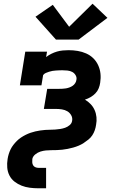

<svg xmlns="http://www.w3.org/2000/svg" viewBox="-20 -808 640 1033"><path d="M186 205Q163 205 140 202Q117 199 96.5 191Q76 183 58.5 169.5Q41 156 31 136.5Q21 117 19 94Q17 71 21 47Q23 34 27 21Q31 8 37 -4.5Q43 -17 52 -28.5Q61 -40 71 -50Q81 -60 93 -68Q105 -76 118 -82.5Q131 -89 144 -93.5Q157 -98 170 -101Q183 -104 196.5 -106Q210 -108 223.5 -109Q237 -110 250.5 -110Q264 -110 277 -111Q290 -112 303.5 -114Q317 -116 330 -120.5Q343 -125 354.5 -134.5Q366 -144 368 -158Q371 -174 363 -188Q355 -202 342 -209.5Q329 -217 313 -219.5Q297 -222 280 -222H216L234 -330H298Q307 -330 316.5 -330.5Q326 -331 335 -332.5Q344 -334 353.5 -337.5Q363 -341 371 -346.5Q379 -352 384.5 -360.5Q390 -369 391 -378Q394 -391 387 -403Q380 -415 368.5 -421Q357 -427 343 -428.5Q329 -430 315 -430Q306 -430 297 -429.5Q288 -429 279.5 -428.5Q271 -428 262 -426.5Q253 -425 244 -422Q235 -419 226.5 -415.5Q218 -412 212 -404L203 -349H87L116 -530H233L228 -501Q241 -511 256 -518.5Q271 -526 286.5 -530.5Q302 -535 318 -536.5Q334 -538 349 -538Q374 -538 398 -534Q422 -530 443.5 -520.5Q465 -511 481.5 -495Q498 -479 508 -457.5Q518 -436 520.5 -412Q523 -388 519 -363Q517 -348 511 -333Q505 -318 493.5 -306Q482 -294 467.5 -285.5Q453 -277 437 -272Q454 -262 467.5 -248Q481 -234 489 -216Q497 -198 499 -177.5Q501 -157 497 -137Q495 -122 490 -107.5Q485 -93 476.5 -80Q468 -67 455.5 -57Q443 -47 430 -38.5Q417 -30 402.5 -24Q388 -18 373.5 -14Q359 -10 344 -7Q329 -4 314.5 -2.5Q300 -1 285.5 -0.5Q271 0 256 0Q241 0 226.5 1.5Q212 3 197.5 7.5Q183 12 170 22.5Q157 33 154 47Q153 56 153.5 65Q154 74 158 81Q162 88 170 91.5Q178 95 186 95H228V205ZM281 -595 171 -718 264 -782 352 -664 478 -788 558 -712 403 -595Z"/></svg>

Font: Iosevka Curly Slab XBdEx
Style: Italic
Weight: 800
Width: 7
Italic angle: -9°
Monospace: yes
Designer: Belleve Invis
Foundry: Belleve Invis
Version: Version 11.1.0; ttfautohint (v1.8.3)